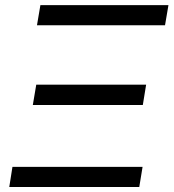

<svg xmlns="http://www.w3.org/2000/svg" viewBox="-20 -748 694 768"><path d="M17.1 0 29.8 -80.6H550.3L537.1 0ZM111.3 -328.1 125 -409.2H564.5L551.3 -328.1ZM127.9 -647 141.6 -727.5H653.8L640.1 -647Z"/></svg>

Font: Inter 18pt
Style: Italic
Weight: 400
Italic angle: -9.3988°
Designer: Rasmus Andersson
Foundry: rsms
Version: Version 4.001;git-66647c0bb